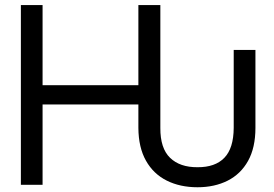

<svg xmlns="http://www.w3.org/2000/svg" viewBox="-20 -748 1107 777"><path d="M779.3 9.8Q708.5 9.8 654.5 -17.3Q600.6 -44.4 570.6 -97.9Q540.5 -151.4 540 -230.5V-325.2H152.3V0H64.5V-727.5H152.3V-403.3H540V-727.5H628.9V-230.5Q628.4 -147.9 668.2 -109.4Q708 -70.8 779.3 -71.3Q850.6 -70.8 887.9 -109.4Q925.3 -147.9 925.8 -230.5V-545.9H1013.7V-230.5Q1013.7 -150.4 983.9 -96.9Q954.1 -43.5 901.1 -16.8Q848.1 9.8 779.3 9.8Z"/></svg>

Font: Inter Tight
Style: Regular
Weight: 400
Designer: Rasmus Andersson
Foundry: rsms
Version: Version 3.002